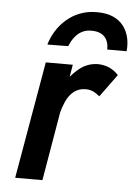

<svg xmlns="http://www.w3.org/2000/svg" viewBox="-50 -712 530 751"><g transform="rotate(5 215.0 -336.5)"><path d="M118 -530 200 -531C212 -562 237 -599 283 -599C284 -599 286 -599 287 -599C339 -599 353 -564 353 -536C353 -534 353 -533 353 -531H429C430 -538 430 -545 430 -552C430 -601 404 -673 303 -673C301 -673 300 -673 298 -673C204 -673 140 -605 118 -530ZM224 -460H118L38 0H145L191 -270C195 -285 200 -300 206 -313C221 -346 246 -369 281 -369C282 -369 283 -369 284 -369C307 -369 322 -359 338 -346L403 -435C382 -458 356 -470 323 -471C296 -471 270 -462 247 -443C236 -434 225 -423 216 -412Z"/></g></svg>

Font: Jost Medium
Style: Italic
Weight: 500
Italic angle: -5°
Version: Version 3.710